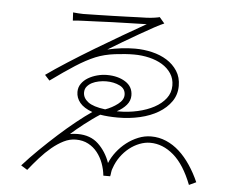

<svg xmlns="http://www.w3.org/2000/svg" viewBox="-52 -779 1061 870"><g transform="rotate(5 478.0 -344.0)"><path d="M328 -347Q328 -322 351.5 -304Q375 -286 430 -279Q461 -290 486.5 -309.5Q512 -329 512 -352Q512 -380 485.5 -393Q459 -406 424 -406Q408 -406 390.5 -402.5Q373 -399 359.5 -392Q346 -385 337 -374Q328 -363 328 -347ZM663 -690Q648 -684 618.5 -668Q589 -652 553.5 -631.5Q518 -611 481.5 -589.5Q445 -568 416 -550Q481 -565 542 -565Q581 -565 619 -556Q657 -547 686.5 -528.5Q716 -510 734.5 -481.5Q753 -453 753 -414Q753 -374 731.5 -343Q710 -312 674 -290.5Q638 -269 590.5 -258Q543 -247 491 -247Q445 -247 410 -253Q394 -243 376 -230Q358 -217 340.5 -203.5Q323 -190 307.5 -177Q292 -164 281 -154Q299 -157 316 -157Q374 -157 410 -123Q446 -89 464 -38Q475 -65 494 -89.5Q513 -114 537.5 -133Q562 -152 590.5 -163.5Q619 -175 649 -175Q685 -175 717.5 -161Q750 -147 777.5 -122Q805 -97 828.5 -62Q852 -27 870 14L838 29Q803 -61 753.5 -103.5Q704 -146 647 -146Q623 -146 598.5 -136.5Q574 -127 552.5 -110Q531 -93 514 -69.5Q497 -46 487 -17Q483 -8 482 2.5Q481 13 479 21H448Q445 -8 435 -35Q425 -62 408 -83.5Q391 -105 366.5 -118Q342 -131 310 -131Q282 -131 255 -117.5Q228 -104 201.5 -82Q175 -60 150 -32Q125 -4 102 25L73 7Q107 -31 146.5 -69.5Q186 -108 226 -144Q266 -180 304 -210.5Q342 -241 373 -262Q334 -276 316 -298Q298 -320 298 -347Q298 -368 309.5 -384.5Q321 -401 339.5 -412Q358 -423 380.5 -429Q403 -435 425 -435Q475 -435 509 -413.5Q543 -392 543 -352Q543 -328 526.5 -308.5Q510 -289 483 -275H492Q536 -275 578 -284.5Q620 -294 652.5 -311.5Q685 -329 704.5 -354.5Q724 -380 724 -413Q724 -444 708.5 -467.5Q693 -491 667.5 -506.5Q642 -522 608.5 -530Q575 -538 539 -538Q501 -538 452.5 -532Q404 -526 365 -510Q324 -493 276.5 -462.5Q229 -432 167 -387L145 -411Q184 -439 241 -475.5Q298 -512 359.5 -549Q421 -586 480.5 -620.5Q540 -655 584 -680Q575 -680 551 -679Q527 -678 495.5 -677.5Q464 -677 427.5 -675.5Q391 -674 357 -672.5Q323 -671 294 -670Q265 -669 249 -667L247 -704Q259 -703 270 -702Q281 -701 293 -701Q298 -701 318 -701.5Q338 -702 366.5 -702.5Q395 -703 427.5 -704Q460 -705 490.5 -706Q521 -707 545.5 -708Q570 -709 581 -709Q601 -710 617.5 -712.5Q634 -715 640 -717Z"/></g></svg>

Font: Kinto Sans Thin
Style: Regular
Weight: 100
Designer: Authors: Ryoko NISHIZUKA  (kana & ideographs); Paul D. Hunt (Latin, Greek & Cyrillic); Wenlong ZHANG  (bopomofo); Sandol
Foundry: Adobe Systems Incorporated, ookami Inc.
Version: Version 0.001